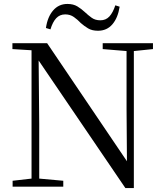

<svg xmlns="http://www.w3.org/2000/svg" viewBox="-20 -947 836 974"><path d="M44 0V-30L140 -41V-692L43 -698V-728H219L624 -129L622 -395V-688L501 -698V-728H756V-698L659 -688V7H616L176 -640L179 -319V-41L301 -30V0ZM213 -805Q221 -861 249.5 -894Q278 -927 322 -927Q352 -927 372.5 -914.5Q393 -902 410 -886Q427 -870 445 -857Q463 -844 489 -844Q517 -844 535 -863.5Q553 -883 565 -920L587 -913Q578 -856 550 -823.5Q522 -791 477 -791Q447 -791 427 -803Q407 -815 390 -830Q374 -847 355 -860.5Q336 -874 311 -874Q283 -874 265 -854.5Q247 -835 236 -798Z"/></svg>

Font: Early Summer Mincho
Style: Regular
Weight: 400
Designer: GuiWonder
Version: Version 1.002